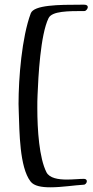

<svg xmlns="http://www.w3.org/2000/svg" viewBox="-20 -691 396 818"><path d="M195 107C243 107 299 98 336 96C344 96 350 88 350 81C350 76 346 71 338 71C318 71 291 74 265 74C228 74 191 68 178 43C147 -18 139 -138 139 -230C139 -250 139 -269 140 -286C143 -362 152 -543 187 -614C202 -644 271 -644 340 -644C346 -644 354 -653 354 -661C354 -666 350 -671 339 -671H324C230 -671 124 -670 111 -634C73 -532 59 -359 59 -248C59 -235 60 -223 60 -212C63 -130 63 21 110 82C125 102 158 107 195 107Z"/></svg>

Font: Style Script
Style: Regular
Weight: 400
Designer: Robert E. Leuschke
Foundry: Robert E. Leuschke
Version: Version 1.010